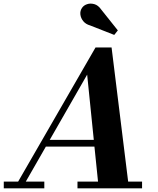

<svg xmlns="http://www.w3.org/2000/svg" viewBox="-68 -1022 860 1042"><path d="M421 -884Q397.5 -890.5 384 -907Q370.5 -923.5 368.2 -943.2Q366 -963 377 -979Q386 -993 404.5 -999.2Q423 -1005.5 444 -999.5Q465 -993.5 481 -970.5L571.5 -857L552 -832.5ZM-47.5 -36.5H30.5L450.5 -764.5H537.5L627.5 -36.5H703V0H352.5V-36.5H464L444.5 -226.5H181L72 -36.5H172.5V0H-47.5ZM405 -617 202 -263H441Z"/></svg>

Font: Bodoni* 06pt
Style: Bold Italic
Weight: 700
Italic angle: -13°
Version: Version 2.3